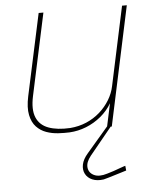

<svg xmlns="http://www.w3.org/2000/svg" viewBox="-52 -544 616 805"><g transform="rotate(-5 256.0 -141.0)"><path d="M404 -11H388L386 -3L295 103Q275 126 270.5 148Q266 170 275 187.5Q284 205 304 213.5Q324 222 352 218Q357 217 372 212.5Q387 208 405 202.5Q423 197 436 193Q449 189 449 189L447 169Q447 169 440 171Q433 173 421.5 177.5Q410 182 396.5 186.5Q383 191 369 195Q334 206 312.5 195.5Q291 185 288.5 162.5Q286 140 307 114L402 -2ZM406 -98 385 0H405L512 -501H492L421 -169Q415 -139 398 -111Q381 -83 356 -61Q331 -39 299.5 -25.5Q268 -12 231 -9Q176 -6 139.5 -19.5Q103 -33 89 -66.5Q75 -100 87 -156L161 -501H141L67 -157Q57 -110 63.5 -78.5Q70 -47 87.5 -28.5Q105 -10 129 -1.5Q153 7 179 8.5Q205 10 227 9Q263 7 297 -6.5Q331 -20 359.5 -43.5Q388 -67 406 -98Z"/></g></svg>

Font: Advent Pro Thin
Style: Italic
Weight: 250
Italic angle: -12°
Version: Version 3.000